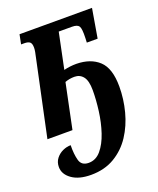

<svg xmlns="http://www.w3.org/2000/svg" viewBox="-143 -623 785 951"><g transform="rotate(-20 249.0 -148.0)"><path d="M172 240Q108 240 71 213.5Q34 187 34 149Q34 123 48.5 104.5Q63 86 84 76.5Q105 67 126 67Q125 114 134 147Q143 180 181 180Q219 180 246 148Q273 116 290 65Q307 14 314.5 -43.5Q322 -101 322 -152Q322 -201 305 -223Q288 -245 259 -245Q232 -245 209 -236L160 0H28L113 -400Q116 -413 118.5 -426Q121 -439 121 -449Q121 -471 112 -478.5Q103 -486 83 -486H66L76 -536H458L432 -383H375L376 -406Q378 -456 369.5 -469Q361 -482 333 -482H263L224 -294Q256 -302 290 -302Q365 -301 408.5 -260.5Q452 -220 452 -124Q452 -58 435 7Q418 72 383.5 124.5Q349 177 296 208.5Q243 240 172 240Z"/></g></svg>

Font: Noto Serif ExtraCondensed
Style: Bold Italic
Weight: 700
Width: 2
Italic angle: -12°
Designer: Monotype Design Team
Foundry: Monotype Imaging Inc.
Version: Version 2.013; ttfautohint (v1.8.4.7-5d5b)